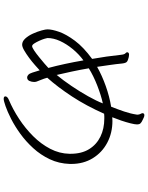

<svg xmlns="http://www.w3.org/2000/svg" viewBox="99 -872 802 1040"><g transform="rotate(90 500.0 -352.0)"><path d="M868 -329Q866 -270 842.5 -220.5Q819 -171 782.5 -131Q746 -91 704.5 -61Q663 -31 623.5 -11Q584 9 555 19Q526 29 516 29Q502 29 502 20Q502 9 521 1Q573 -21 624 -54.5Q675 -88 717.5 -130.5Q760 -173 786 -223Q812 -273 813 -327V-333Q813 -393 788 -433.5Q763 -474 720 -495Q677 -516 622 -516Q616 -516 609.5 -516Q603 -516 596 -515Q553 -418 502.5 -341Q452 -264 401 -207Q406 -189 412 -174.5Q418 -160 422 -149Q424 -143 424 -136Q424 -123 418.5 -110.5Q413 -98 399 -98Q392 -98 385 -104.5Q378 -111 373 -127L361 -166Q350 -156 332 -140Q314 -124 293 -108.5Q272 -93 253 -82Q234 -71 222 -71Q204 -71 188.5 -88Q173 -105 162 -129.5Q151 -154 145 -176Q139 -198 139 -208Q139 -233 152.5 -271.5Q166 -310 200.5 -356.5Q235 -403 299 -450Q292 -489 286.5 -528Q281 -567 277 -605Q275 -625 269 -630Q263 -635 263 -640Q263 -641 263.5 -642Q264 -643 264 -644Q267 -650 276 -650Q282 -650 289 -648.5Q296 -647 301 -645Q315 -641 319 -632.5Q323 -624 324 -612Q327 -580 332 -546Q337 -512 342 -477Q390 -504 446.5 -524Q503 -544 558 -553Q572 -588 584 -623.5Q596 -659 601 -693V-696Q601 -705 597 -712Q593 -719 593 -724Q593 -727 594 -728Q597 -733 603 -733Q613 -733 627 -725Q643 -718 648.5 -711.5Q654 -705 654 -694Q654 -682 648 -658Q642 -634 633 -607.5Q624 -581 615 -559Q620 -559 625 -559.5Q630 -560 635 -560Q700 -560 753 -532Q806 -504 837 -453.5Q868 -403 868 -337ZM540 -508Q498 -499 445 -478.5Q392 -458 350 -432Q358 -385 367.5 -340.5Q377 -296 386 -258Q415 -293 445.5 -338Q476 -383 501.5 -428.5Q527 -474 540 -508ZM348 -213Q325 -299 307 -403Q273 -378 245.5 -344.5Q218 -311 202 -276Q186 -241 186 -208Q186 -205 190 -192Q194 -179 201 -163.5Q208 -148 215.5 -136.5Q223 -125 230 -125Q237 -125 253.5 -136Q270 -147 289 -162.5Q308 -178 324.5 -192Q341 -206 348 -213Z"/></g></svg>

Font: Moon Stars Kai T Light
Style: Regular
Weight: 300
Designer: GuiWonder
Version: Version 1.101